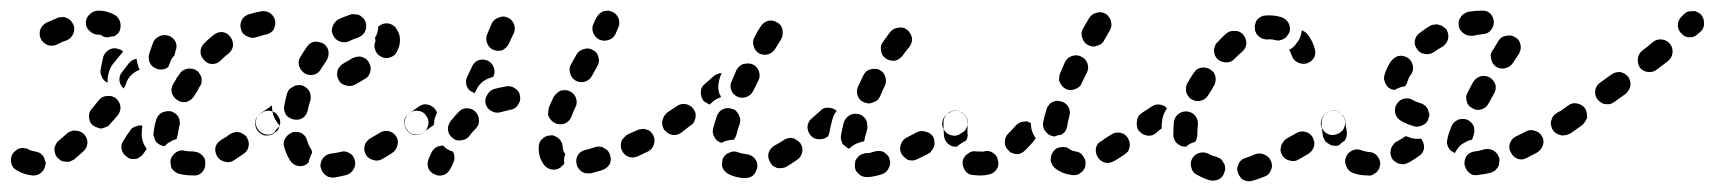

<svg xmlns="http://www.w3.org/2000/svg" viewBox="-22 -307 3215 360"><path d="M363 0Q363 -4 362 -9Q360 -13 357 -16Q354 -19 350 -21Q345 -22 341 -23Q332 -23 326 -24Q317 -27 309 -22Q301 -17 298 -8Q297 -4 298 0Q298 5 300 9Q303 13 306 15Q310 18 314 19Q327 22 341 22Q350 23 357 16Q363 9 363 0ZM63 2Q64 0 64 -1Q63 -3 63 -5Q61 -9 60 -13Q57 -17 53 -20Q49 -22 44 -23Q37 -24 33 -26Q29 -29 24 -29Q20 -30 16 -29Q11 -28 8 -25Q4 -22 2 -19Q-3 -11 -1 -2Q1 8 9 12Q22 20 38 22Q48 23 55 17Q62 11 63 2ZM441 -49Q439 -53 435 -55Q431 -58 427 -59Q422 -60 418 -59Q414 -58 410 -56Q401 -49 393 -45Q389 -42 386 -39Q383 -35 382 -31Q381 -26 382 -22Q383 -18 385 -14Q390 -6 399 -4Q408 -1 416 -6Q424 -11 434 -18Q442 -23 444 -32Q446 -41 441 -49ZM136 -55Q133 -58 129 -60Q125 -62 120 -62Q116 -63 112 -61Q107 -60 104 -57Q96 -50 89 -44Q85 -41 83 -37Q81 -33 80 -29Q80 -24 81 -20Q82 -16 85 -12Q88 -9 92 -6Q96 -4 100 -4Q105 -3 109 -4Q113 -6 117 -8Q125 -15 134 -23Q141 -29 142 -39Q142 -48 136 -55ZM253 -28Q253 -28 253 -28Q250 -23 247 -19Q244 -15 241 -13Q237 -10 233 -9Q228 -9 224 -9Q219 -10 216 -13Q208 -18 206 -27Q204 -36 210 -44Q215 -53 222 -62Q224 -66 228 -68Q232 -70 236 -71Q238 -72 241 -72Q243 -72 245 -71Q244 -66 244 -61Q243 -53 245 -45Q247 -36 253 -28ZM270 -42Q268 -45 267 -50Q265 -54 266 -58Q267 -70 271 -83Q274 -92 282 -96Q291 -100 300 -98Q304 -96 307 -94Q311 -91 313 -87Q315 -83 315 -78Q316 -74 314 -70Q312 -60 311 -53Q310 -51 310 -49Q309 -48 309 -46Q303 -45 297 -41Q291 -38 287 -33Q286 -33 286 -33Q286 -33 285 -33Q281 -34 277 -36Q273 -38 270 -42ZM503 -73Q504 -78 503 -82Q502 -86 499 -90Q494 -98 485 -99Q476 -101 468 -95L466 -94Q462 -91 460 -88Q457 -84 457 -79Q456 -75 457 -71Q458 -66 460 -63Q466 -55 475 -53Q484 -52 492 -57L494 -59Q498 -61 500 -65Q502 -69 503 -73ZM196 -122Q189 -128 180 -127Q170 -127 164 -120Q157 -111 151 -104Q144 -97 145 -88Q145 -78 152 -72Q156 -69 160 -68Q164 -66 168 -66Q173 -67 177 -69Q181 -70 184 -74Q191 -82 198 -90Q204 -97 204 -106Q203 -116 196 -122ZM300 -133Q303 -124 311 -119Q319 -114 328 -116Q337 -119 342 -127Q345 -132 349 -138Q350 -141 352 -144Q355 -148 356 -152Q356 -157 356 -161Q355 -165 352 -169Q350 -173 346 -175Q342 -178 338 -178Q333 -179 329 -178Q325 -177 321 -175Q317 -172 315 -169Q313 -165 310 -162Q307 -156 303 -150Q298 -142 300 -133ZM237 -175Q238 -176 240 -176Q239 -178 238 -180Q235 -188 234 -197Q230 -196 226 -194Q223 -192 220 -189L207 -172Q201 -165 202 -156Q203 -147 210 -141L213 -147L214 -149Q216 -157 222 -164Q228 -171 237 -175ZM180 -212Q188 -218 197 -216Q200 -215 204 -214Q207 -212 209 -210Q205 -206 202 -202L189 -186Q184 -179 182 -171Q179 -162 180 -152Q180 -152 180 -152Q172 -155 169 -163Q165 -171 167 -179Q169 -189 171 -198Q173 -207 180 -212ZM258 -207 265 -227Q268 -235 277 -239Q285 -243 294 -240Q298 -239 301 -236Q305 -233 307 -229Q309 -225 309 -220Q309 -216 307 -211L305 -203Q299 -197 297 -190Q295 -186 294 -182Q290 -178 284 -177Q277 -176 272 -178Q263 -181 259 -189Q255 -198 258 -207ZM361 -194Q367 -187 376 -187Q386 -187 392 -194Q399 -201 407 -207Q414 -213 415 -222Q415 -232 409 -239Q403 -246 394 -247Q385 -247 378 -241Q369 -234 361 -226Q354 -219 354 -210Q354 -201 361 -194ZM115 -243Q119 -251 116 -260Q114 -264 111 -268Q108 -271 104 -273Q100 -275 96 -275Q91 -275 87 -274Q78 -270 71 -267Q67 -265 64 -264Q56 -259 53 -250Q51 -241 55 -233Q60 -225 69 -222Q78 -220 86 -224Q87 -225 90 -226Q95 -229 102 -231Q111 -234 115 -243ZM430 -252Q431 -247 434 -244Q437 -241 441 -239Q445 -237 450 -236Q454 -236 458 -237Q467 -240 475 -242Q484 -243 490 -250Q495 -258 494 -267Q493 -276 485 -282Q478 -287 469 -286Q457 -284 444 -280Q435 -277 431 -269Q427 -260 430 -252ZM164 -242H162Q153 -242 146 -249Q139 -255 139 -264Q139 -274 146 -280Q153 -287 162 -287H163Q173 -287 181 -284Q189 -282 196 -277Q203 -271 204 -262Q205 -252 200 -245Q198 -243 196 -242Q195 -240 192 -239Q188 -239 184 -238Q181 -237 179 -237Q176 -237 173 -238Q170 -239 168 -241Q167 -242 164 -242Z M643 -7Q641 -16 633 -20Q625 -25 616 -22Q607 -20 599 -19Q590 -18 584 -11Q578 -3 579 6Q580 10 582 14Q584 18 588 21Q591 24 595 25Q600 26 604 26Q616 24 628 21Q637 18 641 10Q646 2 643 -7ZM522 -6Q515 -17 511 -31Q508 -40 513 -48Q518 -56 527 -59Q536 -61 544 -57Q552 -52 554 -43Q556 -36 559 -31Q561 -28 562 -26Q563 -23 563 -20Q560 -15 558 -8Q557 -6 557 -3Q556 -2 555 -1Q554 0 553 1Q545 6 536 4Q527 2 522 -6ZM721 -51Q716 -59 707 -61Q698 -63 690 -58Q681 -53 673 -48Q669 -46 666 -42Q663 -39 662 -35Q661 -30 661 -26Q662 -21 664 -17Q669 -9 678 -7Q687 -4 695 -9Q704 -14 713 -20Q721 -25 723 -34Q726 -43 721 -51ZM781 -73Q782 -77 781 -82Q780 -86 777 -90Q772 -98 763 -99Q754 -101 746 -95Q738 -90 736 -81Q735 -71 740 -64Q745 -56 755 -54Q764 -53 771 -58L772 -59Q776 -61 778 -65Q780 -69 781 -73ZM467 -95Q476 -101 485 -107Q485 -108 486 -108Q487 -109 488 -109Q488 -103 489 -97Q491 -87 496 -80Q499 -75 503 -71Q497 -66 493 -60Q493 -59 493 -59Q485 -53 476 -55Q467 -57 462 -64Q456 -72 458 -81Q459 -90 467 -95ZM514 -92Q517 -88 521 -86Q524 -84 529 -83Q538 -81 546 -86Q553 -91 555 -100Q557 -110 560 -119Q562 -128 558 -136Q553 -144 544 -147Q540 -148 535 -147Q531 -147 527 -144Q523 -142 520 -139Q517 -135 516 -131Q513 -120 511 -109Q510 -105 511 -100Q512 -96 514 -92ZM670 -189Q670 -189 670 -190Q670 -190 670 -190Q668 -192 666 -195Q660 -200 653 -201Q646 -201 639 -198Q632 -194 622 -188Q618 -186 615 -182Q612 -179 611 -175Q610 -170 610 -166Q611 -161 613 -157Q617 -149 626 -147Q635 -144 643 -148Q654 -154 662 -159Q670 -163 672 -172Q675 -181 670 -189ZM550 -169Q558 -165 567 -167Q576 -170 580 -178Q585 -186 590 -193Q595 -201 594 -210Q593 -219 585 -225Q581 -227 577 -228Q573 -229 568 -229Q564 -228 560 -226Q556 -223 554 -220Q547 -210 541 -200Q536 -192 539 -183Q542 -174 550 -169ZM710 -262Q702 -265 693 -261Q692 -260 690 -259Q688 -258 687 -257Q687 -255 687 -253Q686 -244 681 -236Q681 -236 681 -235Q681 -234 682 -233Q682 -232 682 -231Q682 -230 682 -230Q678 -221 682 -212Q685 -204 694 -200Q702 -196 711 -200Q720 -203 723 -212Q728 -221 728 -232Q728 -242 723 -250Q719 -259 710 -262ZM602 -258Q600 -253 600 -249Q601 -244 603 -240Q607 -232 616 -229Q625 -226 633 -230Q641 -234 648 -236Q657 -239 662 -247Q666 -255 664 -264Q663 -268 660 -272Q657 -275 653 -278Q649 -280 645 -280Q640 -281 636 -280Q624 -276 613 -271Q609 -269 606 -265Q603 -262 602 -258Z M793 20Q801 24 810 21Q818 18 822 10L826 3Q826 2 827 1Q827 1 827 0L828 -2Q830 -6 830 -10Q830 -15 829 -19Q828 -20 828 -21Q828 -22 827 -23Q819 -25 813 -30Q811 -32 809 -34Q802 -34 796 -31Q790 -27 787 -21L782 -10Q778 -1 781 8Q784 16 793 20ZM1122 -16Q1121 -20 1118 -24Q1115 -27 1111 -29Q1107 -32 1103 -32Q1099 -33 1094 -31Q1085 -28 1076 -26Q1067 -24 1062 -17Q1057 -9 1059 0Q1060 5 1062 8Q1065 12 1069 15Q1072 17 1077 18Q1081 18 1086 18Q1096 15 1107 12Q1116 9 1121 1Q1125 -7 1122 -16ZM998 2Q988 -11 988 -30Q988 -40 994 -46Q1001 -53 1010 -53Q1014 -54 1018 -52Q1023 -50 1026 -47Q1029 -44 1031 -40Q1033 -36 1033 -32Q1033 -28 1034 -26Q1034 -25 1034 -25Q1035 -23 1036 -21Q1037 -20 1038 -18Q1037 -15 1036 -12Q1035 -6 1036 0Q1035 2 1033 3Q1031 5 1029 7Q1022 12 1013 11Q1003 9 998 2ZM1203 -53Q1201 -57 1198 -60Q1195 -63 1190 -64Q1186 -66 1182 -65Q1177 -65 1173 -63Q1164 -59 1155 -55Q1151 -53 1148 -49Q1145 -46 1143 -42Q1142 -38 1142 -33Q1142 -29 1144 -25Q1148 -16 1157 -13Q1165 -10 1174 -14Q1183 -18 1193 -23Q1201 -27 1204 -36Q1207 -45 1203 -53ZM869 -98Q863 -104 853 -104Q844 -104 838 -97Q830 -89 823 -80Q817 -72 818 -63Q819 -54 827 -48Q834 -42 843 -44Q853 -45 858 -52Q864 -60 870 -66Q877 -73 876 -82Q876 -91 869 -98ZM1261 -90Q1256 -98 1247 -99Q1238 -101 1230 -95H1229Q1222 -90 1220 -80Q1219 -71 1224 -64Q1229 -56 1239 -54Q1248 -53 1255 -58L1256 -59Q1264 -64 1265 -73Q1267 -82 1261 -90ZM789 -71 772 -59Q764 -53 755 -55Q746 -56 741 -64Q738 -68 737 -72Q736 -76 737 -81Q738 -85 740 -89Q742 -93 746 -95L763 -107Q771 -113 780 -111Q789 -109 794 -102Q795 -100 796 -99Q797 -97 797 -96L796 -92Q792 -85 792 -76Q791 -74 792 -73Q791 -72 790 -72Q790 -71 789 -71ZM1007 -88Q1009 -84 1012 -81Q1015 -78 1019 -76Q1023 -74 1028 -74Q1032 -74 1036 -75Q1041 -77 1044 -80Q1047 -83 1049 -87Q1052 -96 1057 -106Q1061 -114 1058 -123Q1055 -132 1046 -136Q1042 -138 1038 -138Q1033 -138 1029 -137Q1025 -135 1022 -132Q1018 -129 1016 -125Q1011 -115 1007 -105Q1006 -101 1006 -97Q1005 -92 1007 -88ZM953 -127Q952 -136 944 -141Q936 -147 927 -145Q915 -143 904 -140Q895 -137 891 -128Q886 -120 889 -111Q892 -102 901 -98Q909 -94 918 -97Q926 -99 934 -101Q944 -102 949 -110Q955 -118 953 -127ZM854 -163 863 -182Q867 -191 875 -194Q884 -197 893 -193Q901 -189 904 -180Q907 -172 903 -163Q900 -162 897 -161Q888 -158 882 -153Q875 -147 871 -138Q869 -135 868 -132Q867 -133 866 -133Q865 -133 865 -134Q856 -137 853 -146Q850 -155 854 -163ZM1057 -156Q1066 -151 1075 -154Q1084 -157 1088 -165L1098 -183Q1103 -191 1100 -200Q1098 -209 1090 -213Q1082 -218 1073 -215Q1064 -213 1059 -205L1049 -187Q1044 -179 1047 -170Q1049 -161 1057 -156ZM902 -214Q911 -210 920 -213Q928 -217 932 -225L941 -244Q945 -252 942 -261Q939 -270 930 -274Q922 -278 913 -274Q904 -271 900 -263L892 -244Q888 -236 891 -227Q894 -218 902 -214ZM1093 -268 1097 -275Q1099 -279 1103 -282Q1106 -285 1110 -286Q1115 -287 1119 -287Q1124 -286 1128 -284Q1135 -280 1138 -272Q1141 -263 1137 -255Q1135 -250 1132 -243Q1128 -235 1119 -232Q1110 -229 1101 -233Q1093 -238 1090 -246Q1087 -255 1091 -263Q1092 -264 1092 -265Q1093 -267 1093 -268Z M1390 22Q1393 19 1395 15Q1397 11 1398 6Q1399 -3 1393 -10Q1387 -17 1377 -18Q1369 -19 1363 -21Q1354 -25 1346 -21Q1337 -18 1333 -9Q1332 -5 1332 -1Q1331 4 1333 8Q1335 12 1338 15Q1341 18 1345 20Q1358 26 1373 27Q1378 27 1382 26Q1386 25 1390 22ZM1644 9Q1649 0 1646 -8Q1645 -13 1642 -16Q1639 -19 1635 -22Q1631 -24 1626 -24Q1622 -24 1618 -23Q1612 -21 1608 -20Q1606 -20 1605 -20Q1604 -20 1604 -20Q1604 -20 1604 -20Q1599 -20 1595 -18Q1591 -17 1588 -14Q1584 -10 1582 -6Q1581 -2 1581 2Q1580 12 1587 18Q1593 25 1603 25Q1603 25 1604 25Q1614 25 1631 20Q1640 17 1644 9ZM1479 -38Q1476 -42 1472 -44Q1469 -47 1464 -48Q1460 -49 1456 -48Q1451 -47 1447 -44Q1438 -38 1430 -34Q1422 -29 1419 -20Q1417 -11 1422 -3Q1424 1 1427 4Q1431 6 1435 8Q1439 9 1444 8Q1448 8 1452 6Q1462 0 1472 -7Q1480 -12 1482 -21Q1484 -30 1479 -38ZM1729 -32Q1731 -37 1730 -41Q1730 -46 1728 -50Q1723 -58 1714 -60Q1705 -63 1697 -59Q1688 -54 1678 -49Q1670 -45 1667 -36Q1664 -27 1668 -19Q1670 -15 1674 -12Q1677 -9 1681 -7Q1686 -6 1690 -6Q1695 -7 1699 -9Q1709 -14 1719 -19Q1723 -21 1725 -25Q1728 -28 1729 -32ZM1555 -54Q1557 -65 1560 -77Q1563 -86 1571 -91Q1579 -95 1588 -93Q1593 -92 1596 -89Q1600 -86 1602 -82Q1604 -78 1604 -74Q1605 -69 1604 -65Q1601 -54 1599 -46Q1599 -45 1599 -44Q1598 -43 1598 -42Q1593 -41 1587 -39Q1579 -36 1572 -30Q1571 -29 1570 -28Q1567 -29 1564 -32Q1561 -34 1558 -37Q1556 -41 1555 -45Q1554 -49 1555 -54ZM1333 -102Q1342 -106 1350 -103Q1355 -102 1358 -99Q1361 -96 1363 -92Q1365 -88 1366 -83Q1366 -79 1365 -75Q1361 -64 1359 -55Q1358 -52 1357 -50Q1356 -48 1354 -45Q1345 -45 1337 -42Q1334 -41 1331 -39Q1322 -42 1318 -49Q1313 -57 1315 -66Q1318 -77 1322 -89Q1325 -98 1333 -102ZM1547 -99Q1540 -105 1531 -105Q1522 -106 1516 -99Q1508 -92 1500 -85Q1493 -79 1492 -70Q1492 -60 1498 -53Q1504 -46 1513 -46Q1522 -45 1530 -51Q1531 -52 1532 -54Q1532 -56 1533 -58Q1535 -70 1539 -84Q1541 -92 1547 -99Q1547 -99 1547 -99ZM1792 -73Q1793 -77 1792 -82Q1791 -86 1788 -90Q1783 -97 1774 -99Q1765 -101 1757 -95L1754 -94Q1747 -88 1745 -79Q1743 -70 1749 -62Q1754 -55 1763 -53Q1772 -51 1780 -57L1783 -59Q1787 -61 1789 -65Q1791 -69 1792 -73ZM1282 -86Q1283 -91 1282 -95Q1281 -99 1278 -103Q1273 -110 1263 -112Q1254 -113 1247 -108Q1238 -102 1229 -96Q1226 -93 1223 -89Q1221 -85 1220 -81Q1219 -77 1220 -72Q1221 -68 1223 -64Q1226 -61 1230 -58Q1234 -56 1238 -55Q1242 -54 1247 -55Q1251 -56 1255 -58Q1264 -65 1273 -72Q1277 -74 1279 -78Q1281 -82 1282 -86ZM1292 -135Q1292 -139 1294 -143Q1296 -147 1300 -150Q1308 -157 1316 -164Q1319 -167 1323 -168Q1327 -170 1331 -170Q1330 -168 1329 -165Q1326 -157 1325 -149Q1324 -140 1327 -131Q1329 -128 1330 -125Q1327 -124 1323 -122Q1315 -118 1309 -111Q1306 -112 1303 -114Q1300 -115 1297 -118Q1294 -122 1293 -126Q1292 -130 1292 -135ZM1598 -115Q1602 -114 1606 -113Q1611 -113 1615 -115Q1619 -116 1623 -119Q1626 -122 1628 -126Q1632 -136 1637 -146Q1641 -154 1638 -163Q1635 -172 1627 -176Q1623 -178 1619 -178Q1614 -178 1610 -177Q1606 -176 1602 -173Q1599 -170 1597 -166Q1592 -155 1587 -145Q1583 -137 1586 -128Q1589 -119 1598 -115ZM1360 -126Q1369 -122 1377 -125Q1386 -128 1390 -136Q1395 -146 1400 -156Q1404 -164 1401 -173Q1398 -182 1390 -186Q1386 -188 1381 -188Q1377 -188 1372 -187Q1368 -186 1365 -183Q1361 -180 1359 -176Q1354 -165 1350 -155Q1346 -147 1349 -138Q1352 -130 1360 -126ZM1638 -198Q1642 -195 1646 -194Q1651 -193 1655 -193Q1660 -194 1663 -196Q1667 -199 1670 -202Q1675 -210 1683 -219Q1689 -227 1688 -236Q1686 -245 1679 -251Q1672 -257 1662 -255Q1653 -254 1647 -247Q1640 -237 1634 -229Q1628 -222 1630 -212Q1631 -203 1638 -198ZM1401 -207Q1409 -203 1418 -205Q1427 -208 1432 -216Q1437 -225 1443 -234Q1447 -242 1445 -252Q1443 -261 1435 -265Q1427 -270 1418 -268Q1409 -265 1404 -257Q1398 -248 1393 -238Q1388 -230 1391 -221Q1393 -212 1401 -207Z M1847 10Q1852 2 1849 -7Q1848 -11 1846 -15Q1843 -18 1839 -21Q1835 -23 1831 -24Q1826 -24 1822 -23Q1819 -22 1817 -23Q1812 -23 1809 -23Q1800 -25 1793 -19Q1785 -14 1783 -5Q1782 4 1787 12Q1792 20 1801 21Q1808 22 1817 22Q1825 22 1833 20Q1842 18 1847 10ZM2004 17Q2008 15 2010 11Q2013 7 2013 3Q2015 -6 2009 -14Q2004 -22 1995 -23Q1988 -24 1984 -27Q1977 -33 1967 -31Q1958 -30 1953 -23Q1950 -19 1949 -15Q1948 -10 1948 -6Q1949 -1 1951 2Q1953 6 1957 9Q1970 19 1987 21Q1992 22 1996 21Q2001 20 2004 17ZM2096 -31Q2097 -36 2096 -40Q2095 -44 2093 -48Q2088 -56 2079 -58Q2070 -60 2062 -55Q2052 -49 2044 -43Q2040 -41 2037 -38Q2034 -34 2033 -30Q2032 -25 2033 -21Q2034 -16 2036 -13Q2038 -9 2042 -6Q2046 -3 2050 -2Q2054 -1 2059 -2Q2063 -3 2067 -5Q2076 -10 2086 -17Q2090 -20 2093 -23Q2095 -27 2096 -31ZM1920 -48Q1920 -48 1920 -48Q1914 -56 1912 -65Q1911 -70 1911 -76Q1908 -78 1905 -79Q1902 -80 1898 -79Q1894 -79 1890 -77Q1886 -75 1883 -72Q1875 -63 1868 -56Q1862 -50 1862 -40Q1862 -31 1869 -25Q1872 -21 1876 -20Q1880 -18 1885 -18Q1889 -18 1893 -20Q1897 -22 1900 -25Q1908 -33 1916 -42Q1917 -43 1918 -45Q1919 -46 1920 -48ZM1748 -52Q1747 -64 1747 -77Q1747 -86 1753 -93Q1760 -99 1769 -100Q1778 -99 1785 -93Q1792 -86 1792 -77Q1792 -66 1792 -57Q1793 -53 1792 -50Q1791 -46 1789 -43Q1784 -41 1780 -38Q1776 -35 1773 -33Q1773 -32 1773 -32Q1773 -32 1772 -32Q1763 -31 1756 -37Q1749 -43 1748 -52ZM1938 -61Q1935 -65 1934 -69Q1933 -73 1934 -78Q1936 -89 1940 -101Q1941 -106 1944 -109Q1946 -113 1950 -115Q1954 -117 1959 -118Q1963 -118 1967 -117Q1976 -115 1981 -107Q1986 -98 1983 -89Q1980 -79 1979 -70Q1978 -65 1975 -60Q1971 -56 1967 -54Q1966 -54 1964 -54Q1960 -53 1955 -51Q1955 -51 1954 -51Q1953 -51 1953 -52Q1948 -52 1944 -55Q1941 -57 1938 -61ZM2152 -90Q2150 -94 2146 -96Q2142 -98 2138 -99Q2133 -100 2129 -99Q2125 -98 2121 -95L2119 -94Q2111 -88 2110 -79Q2108 -70 2113 -62Q2116 -59 2120 -56Q2123 -54 2128 -53Q2132 -52 2137 -53Q2141 -54 2145 -57L2147 -59Q2155 -64 2156 -73Q2158 -82 2152 -90ZM1965 -153Q1967 -149 1970 -145Q1973 -142 1977 -140Q1981 -138 1985 -138Q1990 -138 1994 -140Q1998 -141 2001 -144Q2005 -147 2006 -151Q2011 -161 2016 -171Q2020 -179 2017 -188Q2014 -197 2005 -201Q1997 -205 1988 -202Q1979 -199 1975 -191Q1970 -180 1966 -170Q1964 -166 1964 -161Q1963 -157 1965 -153ZM2017 -223Q2021 -221 2025 -220Q2030 -219 2034 -221Q2038 -222 2042 -224Q2046 -227 2048 -231L2059 -250Q2061 -254 2062 -259Q2062 -263 2061 -267Q2060 -272 2057 -275Q2055 -279 2051 -281Q2043 -286 2034 -283Q2025 -281 2020 -273L2009 -254Q2004 -246 2007 -237Q2009 -228 2017 -223Z M2361 12Q2363 8 2363 4Q2363 -1 2361 -5Q2358 -13 2349 -17Q2341 -21 2332 -18Q2323 -14 2314 -11Q2310 -10 2307 -8Q2303 -5 2301 -1Q2299 3 2298 7Q2297 12 2299 16Q2300 21 2303 24Q2305 28 2309 30Q2313 32 2318 33Q2322 33 2326 32Q2337 29 2349 24Q2353 23 2356 20Q2359 17 2361 12ZM2274 15Q2276 11 2275 7Q2275 2 2272 -2Q2270 -6 2267 -9Q2263 -11 2259 -13Q2250 -15 2243 -19Q2235 -23 2226 -20Q2217 -17 2213 -9Q2209 -1 2212 8Q2214 17 2223 21Q2233 27 2246 31Q2255 33 2264 29Q2272 24 2274 15ZM2442 -33Q2443 -38 2442 -42Q2441 -46 2439 -50Q2434 -58 2425 -60Q2416 -62 2408 -57Q2399 -52 2390 -47Q2386 -44 2384 -41Q2381 -37 2380 -33Q2379 -29 2379 -24Q2380 -20 2382 -16Q2387 -8 2396 -6Q2405 -3 2413 -8Q2422 -13 2432 -19Q2436 -22 2438 -25Q2441 -29 2442 -33ZM2185 -38Q2182 -41 2180 -45Q2178 -49 2178 -54Q2178 -66 2179 -78Q2180 -87 2187 -93Q2195 -99 2204 -98Q2213 -97 2219 -90Q2225 -82 2224 -73Q2223 -64 2223 -55Q2223 -51 2222 -48Q2221 -44 2219 -41Q2210 -39 2203 -33Q2203 -32 2203 -32Q2203 -32 2202 -32Q2202 -32 2201 -32Q2197 -32 2193 -33Q2189 -35 2185 -38ZM2500 -73Q2501 -78 2500 -82Q2499 -86 2496 -90Q2491 -98 2482 -99Q2473 -101 2465 -95H2464Q2460 -92 2458 -88Q2456 -85 2455 -80Q2454 -76 2455 -71Q2456 -67 2459 -63Q2464 -56 2473 -54Q2482 -53 2490 -58L2491 -59Q2495 -61 2497 -65Q2499 -69 2500 -73ZM2166 -104Q2161 -110 2152 -111Q2144 -112 2137 -107Q2127 -100 2120 -96Q2116 -93 2113 -90Q2111 -86 2110 -82Q2109 -77 2110 -73Q2111 -68 2113 -65Q2118 -57 2127 -55Q2136 -53 2144 -58Q2149 -61 2156 -66Q2156 -73 2157 -81Q2158 -89 2162 -97Q2164 -100 2166 -104ZM2202 -135Q2203 -130 2206 -127Q2208 -123 2212 -121Q2220 -116 2229 -118Q2238 -120 2243 -128Q2249 -137 2254 -146Q2256 -149 2257 -154Q2258 -158 2257 -163Q2256 -167 2254 -171Q2251 -174 2247 -177Q2244 -179 2239 -180Q2235 -181 2230 -180Q2226 -179 2222 -177Q2219 -174 2216 -170Q2210 -161 2205 -152Q2202 -148 2202 -143Q2201 -139 2202 -135ZM2428 -188Q2437 -191 2442 -199Q2446 -207 2443 -216Q2439 -231 2430 -242Q2428 -245 2425 -247Q2422 -249 2419 -250Q2418 -245 2417 -241Q2415 -233 2409 -226Q2404 -218 2396 -214Q2395 -214 2395 -214Q2398 -209 2400 -203Q2403 -194 2411 -190Q2419 -186 2428 -188ZM2254 -212Q2255 -207 2256 -203Q2258 -199 2261 -196Q2268 -190 2278 -190Q2287 -190 2293 -197Q2300 -204 2307 -210Q2314 -216 2315 -225Q2315 -235 2309 -242Q2303 -249 2294 -249Q2284 -250 2277 -244Q2269 -237 2261 -228Q2257 -225 2256 -220Q2254 -216 2254 -212ZM2336 -271Q2339 -274 2343 -276Q2347 -278 2352 -278Q2366 -279 2380 -275Q2389 -272 2394 -264Q2398 -256 2396 -247Q2394 -243 2391 -239Q2389 -236 2385 -234Q2381 -232 2376 -231Q2372 -231 2368 -232Q2361 -234 2354 -233Q2348 -233 2342 -236Q2337 -239 2333 -245Q2333 -246 2332 -248Q2331 -249 2331 -251Q2331 -253 2331 -255Q2330 -259 2332 -263Q2333 -268 2336 -271Z M2559 16Q2562 13 2564 9Q2565 5 2566 1Q2566 -9 2559 -16Q2553 -22 2544 -22Q2537 -23 2531 -25Q2522 -29 2514 -25Q2505 -21 2502 -13Q2498 -4 2502 4Q2505 13 2514 17Q2527 22 2543 22Q2547 23 2551 21Q2555 19 2559 16ZM2787 6Q2789 2 2789 -2Q2790 -7 2789 -11Q2786 -20 2778 -25Q2770 -29 2761 -27Q2752 -24 2743 -23Q2734 -22 2728 -15Q2723 -7 2724 2Q2725 6 2727 10Q2729 14 2733 17Q2736 20 2740 21Q2745 22 2749 21Q2760 20 2773 17Q2777 15 2781 13Q2784 10 2787 6ZM2644 -45Q2644 -46 2643 -46Q2643 -47 2642 -48Q2642 -48 2642 -47Q2633 -46 2625 -48Q2619 -50 2613 -52Q2613 -52 2613 -52Q2613 -51 2613 -51Q2604 -46 2596 -41Q2592 -39 2590 -35Q2587 -32 2586 -27Q2585 -23 2585 -19Q2586 -14 2588 -10Q2590 -6 2594 -4Q2597 -1 2602 0Q2606 1 2610 1Q2615 0 2619 -2Q2628 -7 2638 -14Q2646 -19 2648 -28Q2649 -37 2644 -45ZM2869 -52Q2864 -60 2855 -62Q2847 -65 2838 -60Q2829 -55 2820 -51Q2812 -47 2809 -38Q2806 -29 2811 -21Q2813 -17 2816 -14Q2819 -11 2824 -9Q2828 -8 2832 -8Q2837 -9 2841 -11Q2850 -16 2860 -21Q2868 -26 2871 -35Q2874 -44 2869 -52ZM2692 -47Q2694 -57 2699 -69Q2701 -74 2704 -77Q2707 -80 2711 -82Q2715 -84 2719 -84Q2724 -84 2728 -83Q2737 -79 2741 -71Q2744 -62 2741 -54Q2740 -49 2738 -45Q2731 -44 2725 -40Q2716 -36 2711 -28Q2708 -25 2706 -20Q2702 -22 2699 -24Q2696 -26 2694 -30Q2692 -34 2691 -38Q2691 -42 2692 -47ZM2470 -37Q2466 -39 2463 -42Q2461 -46 2459 -50Q2456 -64 2456 -77Q2456 -86 2462 -93Q2469 -99 2478 -100Q2487 -99 2494 -93Q2501 -86 2501 -77Q2501 -70 2503 -62Q2504 -57 2503 -52Q2502 -47 2499 -43Q2494 -40 2490 -36Q2489 -35 2489 -35Q2488 -35 2487 -34Q2483 -33 2478 -34Q2474 -34 2470 -37ZM2932 -71Q2933 -76 2932 -80Q2932 -85 2929 -89Q2925 -97 2916 -99Q2906 -101 2898 -96L2897 -95Q2893 -93 2890 -89Q2888 -86 2887 -82Q2885 -77 2886 -73Q2887 -68 2889 -64Q2894 -56 2903 -54Q2912 -52 2920 -57L2922 -58Q2925 -60 2928 -64Q2931 -67 2932 -71ZM2640 -114Q2633 -116 2628 -119Q2620 -124 2611 -122Q2602 -120 2597 -112Q2592 -105 2594 -95Q2596 -86 2604 -81Q2616 -74 2630 -70Q2635 -69 2639 -70Q2643 -71 2647 -73Q2651 -75 2654 -79Q2656 -82 2657 -87Q2658 -89 2658 -90Q2658 -92 2658 -94Q2658 -95 2657 -96Q2656 -103 2651 -108Q2647 -112 2640 -114ZM2728 -117Q2729 -113 2732 -109Q2735 -106 2739 -104Q2747 -99 2756 -102Q2765 -105 2769 -113Q2774 -122 2779 -131Q2784 -139 2782 -148Q2779 -157 2771 -162Q2763 -166 2754 -164Q2745 -161 2740 -153Q2735 -144 2730 -134Q2728 -130 2727 -126Q2727 -122 2728 -117ZM2576 -150Q2574 -154 2573 -159Q2573 -163 2574 -167Q2578 -180 2586 -192Q2588 -195 2592 -198Q2596 -201 2600 -202Q2604 -203 2609 -202Q2613 -201 2617 -199Q2625 -194 2627 -184Q2629 -175 2624 -168Q2619 -161 2617 -154Q2616 -151 2615 -149Q2614 -147 2612 -145Q2609 -145 2606 -144Q2599 -142 2592 -138Q2591 -138 2591 -139Q2590 -139 2589 -139Q2585 -140 2581 -143Q2578 -146 2576 -150ZM2774 -196Q2775 -192 2777 -188Q2780 -184 2783 -182Q2791 -177 2800 -179Q2809 -181 2814 -188L2826 -206Q2828 -210 2829 -214Q2830 -219 2829 -223Q2828 -227 2826 -231Q2823 -235 2819 -237Q2812 -242 2803 -240Q2793 -239 2788 -231L2777 -213Q2774 -209 2773 -205Q2773 -200 2774 -196ZM2635 -215Q2640 -207 2649 -206Q2658 -204 2666 -209Q2674 -215 2682 -219Q2690 -224 2693 -233Q2695 -242 2691 -250Q2689 -254 2685 -256Q2682 -259 2677 -260Q2673 -262 2669 -261Q2664 -261 2660 -259Q2650 -253 2641 -246Q2633 -241 2631 -232Q2629 -223 2635 -215ZM2717 -275Q2714 -271 2713 -267Q2713 -263 2713 -258Q2715 -249 2723 -244Q2730 -239 2740 -240Q2749 -242 2758 -243Q2767 -243 2773 -250Q2779 -257 2779 -266Q2778 -276 2772 -282Q2765 -288 2755 -287Q2744 -287 2731 -285Q2727 -284 2723 -281Q2719 -279 2717 -275Z M2954 -87Q2954 -91 2953 -96Q2952 -100 2950 -104Q2947 -108 2943 -110Q2940 -112 2935 -113Q2931 -114 2926 -113Q2922 -112 2918 -109L2897 -94Q2893 -91 2891 -88Q2889 -84 2888 -79Q2887 -75 2888 -71Q2889 -66 2892 -63Q2894 -59 2898 -57Q2902 -54 2906 -53Q2911 -53 2915 -54Q2919 -55 2923 -57L2944 -72Q2948 -75 2950 -79Q2953 -83 2954 -87ZM3031 -163Q3028 -166 3024 -169Q3020 -171 3016 -172Q3011 -172 3007 -171Q3003 -170 2999 -167L2978 -152Q2970 -146 2969 -137Q2968 -128 2973 -121Q2976 -117 2980 -115Q2983 -112 2988 -112Q2992 -111 2997 -112Q3001 -113 3005 -116L3026 -131Q3033 -137 3035 -146Q3036 -155 3031 -163ZM3109 -225Q3103 -232 3094 -233Q3084 -234 3077 -228Q3068 -220 3057 -212Q3050 -206 3049 -197Q3048 -187 3053 -180Q3059 -173 3068 -172Q3078 -171 3085 -177Q3096 -185 3106 -193Q3113 -199 3114 -208Q3115 -218 3109 -225ZM3167 -280Q3164 -283 3159 -285Q3155 -287 3151 -286Q3146 -286 3142 -285Q3138 -283 3135 -280Q3133 -278 3131 -276Q3124 -269 3124 -260Q3124 -250 3131 -244Q3137 -237 3146 -237Q3156 -237 3162 -244Q3165 -246 3167 -248Q3174 -255 3173 -264Q3173 -274 3167 -280Z"/></svg>

Font: FRB American Cursive Guidelines Dashed Extrabold
Style: Bold Italic
Weight: 800
Italic angle: -25°
Version: Version 2.0;Modular Font Editor K font №1